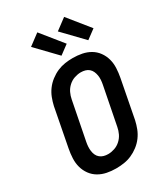

<svg xmlns="http://www.w3.org/2000/svg" viewBox="-223 -1021 996 1135"><g transform="rotate(-30 275.0 -453.0)"><path d="M225 12Q193 12 163 6Q133 0 107.5 -15Q82 -30 64.5 -54Q47 -78 39 -107Q31 -136 32.5 -168Q34 -200 40 -231L90 -491Q96 -518 106 -544Q116 -570 133 -593Q150 -616 173.5 -634Q197 -652 222.5 -663Q248 -674 274.5 -678Q301 -682 328 -682Q360 -682 390.5 -676Q421 -670 446.5 -655Q472 -640 489.5 -616Q507 -592 515 -563Q523 -534 521.5 -502Q520 -470 514 -439L464 -179Q458 -152 448 -126Q438 -100 421 -77Q404 -54 380.5 -36Q357 -18 331.5 -7Q306 4 279 8Q252 12 225 12ZM227 -85Q248 -85 270.5 -92.5Q293 -100 311 -116.5Q329 -133 339 -154Q349 -175 353 -197L404 -457Q407 -472 408 -487.5Q409 -503 406.5 -518Q404 -533 398 -546Q392 -559 381.5 -568Q371 -577 357 -581Q343 -585 327 -585Q306 -585 283.5 -577.5Q261 -570 243 -553.5Q225 -537 215 -516Q205 -495 201 -473L150 -213Q147 -198 146 -182.5Q145 -167 147 -152Q149 -137 155 -124Q161 -111 172 -102Q183 -93 197 -89Q211 -85 227 -85ZM461 -727 331 -862 406 -918 523 -773ZM278 -727 148 -862 223 -918 340 -773Z"/></g></svg>

Font: Lode Term
Style: Bold Italic
Weight: 700
Italic angle: -11°
Monospace: yes
Designer: Belleve Invis
Foundry: Belleve Invis
Version: Version 29.2.0